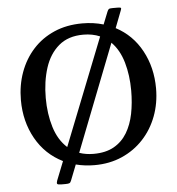

<svg xmlns="http://www.w3.org/2000/svg" viewBox="-61 -887 962 1043"><g transform="rotate(-5 420.5 -365.0)"><path d="M52 -375Q52 -456 77.5 -526.2Q103 -596.5 150.8 -649.2Q198.5 -702 266.8 -731.8Q335 -761.5 420.5 -761.5Q481.5 -761.5 535.5 -745.5L562.5 -813Q566.5 -823 571 -826.5Q575.5 -830 591 -830H618.5Q634 -830 636.8 -827Q639.5 -824 635 -813.5L599 -720Q689.5 -672.5 739.2 -580.8Q789 -489 789 -375Q789 -294 762.5 -223.8Q736 -153.5 687 -100.8Q638 -48 570.2 -18.2Q502.5 11.5 420.5 11.5Q367 11.5 318.5 -1L285.5 83Q281.5 94 275.8 97Q270 100 253.5 100H232Q212.5 100 209 95.5Q205.5 91 210 78L251 -25.5Q156.5 -72 104.2 -165.2Q52 -258.5 52 -375ZM187.5 -375Q187.5 -288 209.8 -215.5Q232 -143 280.5 -99.5L511 -682.5Q470.5 -700 420.5 -700Q338 -700 286.5 -656.2Q235 -612.5 211.2 -538.5Q187.5 -464.5 187.5 -375ZM653.5 -375Q653.5 -458 633.2 -528.5Q613 -599 569 -643L342.5 -62.5Q378 -50 420.5 -50Q486.5 -50 531.2 -75.2Q576 -100.5 603 -145.2Q630 -190 641.8 -249Q653.5 -308 653.5 -375Z"/></g></svg>

Font: Besley Medium
Style: Regular
Weight: 500
Designer: Owen Earl
Foundry: indestructible type*
Version: Version 2.001; ttfautohint (v1.8.3)